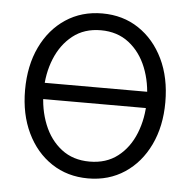

<svg xmlns="http://www.w3.org/2000/svg" viewBox="-45 -598 650 655"><g transform="rotate(5 280.0 -270.5)"><path d="M478 -300.3V-244.6H82V-300.3ZM279.8 11.7Q209 11.7 154.8 -24.2Q100.6 -60.1 70.1 -123.8Q39.6 -187.5 39.6 -270Q39.6 -354 70.1 -417.7Q100.6 -481.4 154.8 -517.3Q209 -553.2 279.8 -553.2Q350.6 -553.2 404.5 -517.3Q458.5 -481.4 489.3 -417.7Q520 -354 520 -270Q520 -187.5 489.5 -123.8Q459 -60.1 404.8 -24.2Q350.6 11.7 279.8 11.7ZM279.8 -45.9Q336.9 -45.9 376.2 -76.4Q415.5 -106.9 436 -158.2Q456.5 -209.5 456.5 -270Q456.5 -331.5 436 -382.8Q415.5 -434.1 376 -464.8Q336.4 -495.6 279.8 -495.6Q223.1 -495.6 183.8 -464.6Q144.5 -433.6 123.8 -382.6Q103 -331.5 103 -270Q103 -209.5 123.5 -158.2Q144 -106.9 183.6 -76.4Q223.1 -45.9 279.8 -45.9Z"/></g></svg>

Font: Inter Tight Light
Style: Regular
Weight: 300
Designer: Rasmus Andersson
Foundry: rsms
Version: Version 3.004